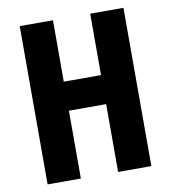

<svg xmlns="http://www.w3.org/2000/svg" viewBox="-81 -850 759 853"><g transform="rotate(-10 299.0 -423.0)"><path d="M533 -66V-780H383V-503H215V-780H65V-66H215V-372H383V-66Z"/></g></svg>

Font: Noto Sans Malayalam UI ExtraCondensed ExtraBold
Style: Regular
Weight: 800
Width: 2
Designer: Jelle Bosma - Monotype Design Team
Foundry: Monotype Imaging Inc.
Version: Version 2.104